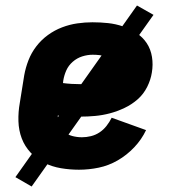

<svg xmlns="http://www.w3.org/2000/svg" viewBox="-20 -609 640 698"><path d="M267 8Q234 8 201.5 2.5Q169 -3 141 -17Q113 -31 91.5 -54Q70 -77 59 -106Q48 -135 47 -168.5Q46 -202 52 -235L68 -335Q73 -363 83.5 -390Q94 -417 112 -440.5Q130 -464 154 -481.5Q178 -499 205.5 -509.5Q233 -520 261 -524Q289 -528 316 -528Q345 -528 373 -525Q401 -522 427 -513Q453 -504 476 -489Q499 -474 513.5 -452Q528 -430 532.5 -402Q537 -374 532 -345Q528 -319 515 -293Q502 -267 480.5 -248Q459 -229 432.5 -216.5Q406 -204 379.5 -197Q353 -190 326 -187.5Q299 -185 272 -185Q252 -185 231.5 -186Q211 -187 190 -189Q190 -172 196.5 -156Q203 -140 214.5 -129.5Q226 -119 243 -114.5Q260 -110 278 -110Q294 -110 310.5 -114Q327 -118 341.5 -127.5Q356 -137 367 -151Q378 -165 386 -181L511 -136Q495 -102 468 -73.5Q441 -45 408 -26Q375 -7 339 0.5Q303 8 267 8ZM273 -303Q284 -303 295.5 -304Q307 -305 318.5 -307Q330 -309 341.5 -313Q353 -317 363.5 -324Q374 -331 381 -341Q388 -351 390 -363Q392 -376 385 -386.5Q378 -397 366.5 -402Q355 -407 342.5 -408.5Q330 -410 317 -410Q298 -410 279 -404Q260 -398 244.5 -384.5Q229 -371 221 -353Q213 -335 210 -316L209 -307Q224 -305 240.5 -304Q257 -303 273 -303ZM95 69 36 35 478 -589 538 -555Z"/></svg>

Font: Iosevka Heavy Extended
Style: Italic
Weight: 900
Width: 7
Italic angle: -9°
Monospace: yes
Designer: Belleve Invis
Foundry: Belleve Invis
Version: Version 32.5.0; ttfautohint (v1.8.4)